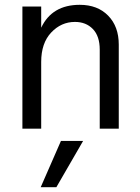

<svg xmlns="http://www.w3.org/2000/svg" viewBox="-20 -534 580 797"><path d="M473 0H394V-328Q394 -384 365.5 -413.5Q337 -443 291 -443Q234 -443 192.5 -399Q151 -355 151 -277V0H73V-507H151V-419Q196 -514 311 -514Q385 -514 429 -469Q473 -424 473 -349ZM214 243H149L233 51H325Z"/></svg>

Font: Hind Vadodara
Style: Regular
Weight: 400
Designer: Hitesh Malaviya
Foundry: Indian Type Foundry
Version: Version 1.001;PS 1.0;hotconv 1.0.86;makeotf.lib2.5.63406; tt